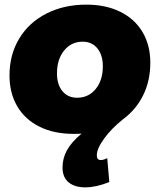

<svg xmlns="http://www.w3.org/2000/svg" viewBox="-20 -571 689 829"><path d="M511 -56Q461 -16 429.5 27.5Q398 71 398 100Q398 120 415 120Q427 120 443 112L452 215Q395 238 348 238Q303 238 276.5 216.5Q250 195 250 152Q250 112 269.5 77Q289 42 332 6Q320 7 297 7Q213 7 150.5 -24Q88 -55 54.5 -112Q21 -169 21 -245Q21 -335 63 -404.5Q105 -474 180.5 -512.5Q256 -551 353 -551Q437 -551 499.5 -520Q562 -489 595.5 -432.5Q629 -376 629 -300Q629 -222 598 -159.5Q567 -97 511 -56ZM313 -149Q362 -149 393 -186.5Q424 -224 424 -285Q424 -333 400.5 -362Q377 -391 337 -391Q288 -391 257 -353Q226 -315 226 -254Q226 -206 249.5 -177.5Q273 -149 313 -149Z"/></svg>

Font: Gontserrat ExtraBold
Style: Italic
Weight: 800
Italic angle: -11.3°
Designer: Julieta Ulanovsky
Foundry: Julieta Ulanovsky
Version: Version 6.001